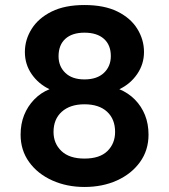

<svg xmlns="http://www.w3.org/2000/svg" viewBox="-20 -732 673 764"><path d="M316 12Q246 12 188 -14Q130 -40 96 -87Q62 -134 62 -196Q62 -239 76 -274Q90 -309 116 -336Q142 -363 177 -377Q133 -398 106 -437Q79 -476 79 -525Q79 -574 106 -617Q133 -660 185.5 -686Q238 -712 316 -712Q395 -712 447.5 -686Q500 -660 526.5 -617Q553 -574 553 -525Q553 -477 526 -437.5Q499 -398 455 -377Q491 -362 517 -335.5Q543 -309 557 -274Q571 -239 571 -196Q571 -134 537 -87Q503 -40 445.5 -14Q388 12 316 12ZM316 -101Q377 -101 407.5 -131Q438 -161 438 -207Q438 -258 406 -287.5Q374 -317 316 -317Q259 -317 226 -287.5Q193 -258 193 -207Q193 -161 224.5 -131Q256 -101 316 -101ZM316 -416Q366 -416 393.5 -442Q421 -468 421 -509Q421 -553 393.5 -577.5Q366 -602 316 -602Q267 -602 240 -577.5Q213 -553 213 -508Q213 -468 240 -442Q267 -416 316 -416Z"/></svg>

Font: DM Sans 12pt
Style: Bold
Weight: 700
Version: Version 4.004;gftools[0.9.30]